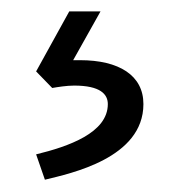

<svg xmlns="http://www.w3.org/2000/svg" viewBox="-20 -32 315 328"><path d="M41.7 231.7 56.7 275C100.8 264.2 225 238.3 225 145.8C225 96.7 183.3 70.8 116.7 70.8H105L151.7 -12.5H98.3L41.7 90L69.2 118.3C78.3 116.7 94.2 114.2 106.7 114.2C151.7 114.2 164.2 129.2 164.2 145.8C164.2 195 96.7 218.3 41.7 231.7Z"/></svg>

Font: Boon Medium
Style: Regular
Weight: 500
Designer: Sungsit Sawaiwan
Foundry: FontUni
Version: Version 2.0